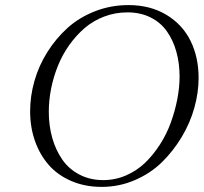

<svg xmlns="http://www.w3.org/2000/svg" viewBox="-20 -731 805 759"><path d="M99.1 -291Q99.1 -351.1 116.2 -411.1Q133.3 -471.2 167 -524.9Q200.7 -578.6 246.8 -620.4Q293 -662.1 355.5 -686.5Q418 -710.9 487.8 -710.9Q573.7 -710.9 637.5 -672.6Q701.2 -634.3 733.2 -569.6Q765.1 -504.9 765.1 -422.9Q765.1 -365.7 748.5 -305.7Q731.9 -245.6 698.5 -189.7Q665 -133.8 619.9 -89.6Q574.7 -45.4 512.7 -18.8Q450.7 7.8 381.8 7.8Q315.9 7.8 262 -15.4Q208 -38.6 172.6 -79.1Q137.2 -119.6 118.2 -173.8Q99.1 -228 99.1 -291ZM172.9 -289.1Q172.9 -234.4 186.5 -186Q200.2 -137.7 226.3 -100.1Q252.4 -62.5 294.2 -40.8Q335.9 -19 388.2 -19Q435.5 -19 478.3 -37.6Q521 -56.2 553.5 -87.4Q585.9 -118.7 612.3 -159.7Q638.7 -200.7 655.3 -246.6Q671.9 -292.5 680.9 -338.9Q689.9 -385.3 689.9 -428.2Q689.9 -481 677.2 -526.4Q664.6 -571.8 639.9 -606.9Q615.2 -642.1 575.2 -662.1Q535.2 -682.1 483.9 -682.1Q435.5 -682.1 391.8 -665.5Q348.1 -648.9 314.7 -620.1Q281.2 -591.3 253.9 -553Q226.6 -514.6 209 -470.9Q191.4 -427.2 182.1 -380.9Q172.9 -334.5 172.9 -289.1Z"/></svg>

Font: Dehuti Alt
Style: Italic
Weight: 400
Version: Version 1.2